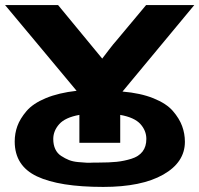

<svg xmlns="http://www.w3.org/2000/svg" viewBox="-33 -715 786 757"><path d="M-13 -695H196L370 -484Q377 -493 396 -518Q415 -543 426 -555L543 -695H733L450 -354Q521 -348 572 -327.5Q623 -307 648.5 -277.5Q674 -248 685 -218Q696 -188 696 -156Q696 -75 610.5 -26.5Q525 22 374 22Q201 22 113 -19.5Q25 -61 25 -157Q25 -189 35.5 -218Q46 -247 71.5 -277Q97 -307 147.5 -328Q198 -349 269 -357Q222 -413 126 -528.5Q30 -644 -13 -695ZM177 -167Q177 -144 185 -127Q193 -110 208.5 -100Q224 -90 239 -84Q254 -78 275 -76Q296 -74 308.5 -73.5Q321 -73 338 -74H355Q398 -74 427 -77Q456 -80 485 -89Q514 -98 529 -117.5Q544 -137 544 -167Q544 -200 520.5 -226Q497 -252 441 -262V-152H280V-262Q224 -252 200.5 -225.5Q177 -199 177 -167Z"/></svg>

Font: Coval
Style: Black
Weight: 1000
Foundry: Context Ltd
Version: Version 001.000